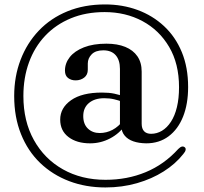

<svg xmlns="http://www.w3.org/2000/svg" viewBox="-20 -710 920 866"><path d="M534 -250.5Q514.5 -257.5 494.8 -262.2Q475 -267 450 -267Q407 -267 381.2 -245.5Q355.5 -224 355.5 -186.5Q355.5 -150 376.5 -130Q397.5 -110 429.5 -110Q460.5 -110 487.8 -124.5Q515 -139 535 -166L545.5 -146.5Q518.5 -107.5 476.2 -85.5Q434 -63.5 386.5 -63.5Q326 -63.5 288.8 -92Q251.5 -120.5 251.5 -170.5Q251.5 -223.5 300.5 -258Q349.5 -292.5 440 -292.5Q472 -292.5 495.8 -287.5Q519.5 -282.5 541 -274ZM661.5 -106.5Q687.5 -106.5 710.5 -120.2Q733.5 -134 751 -160.8Q768.5 -187.5 778 -226.8Q787.5 -266 787.5 -317Q787.5 -422.5 743 -498.2Q698.5 -574 622.5 -614.8Q546.5 -655.5 452 -655.5Q367.5 -655.5 299.8 -627.5Q232 -599.5 184 -548.8Q136 -498 110.8 -428.8Q85.5 -359.5 85.5 -277Q85.5 -163.5 132.8 -78.5Q180 6.5 263.8 53.8Q347.5 101 456 101Q554 101 637.2 66.5Q720.5 32 784 -38Q793 -47 800.2 -48.8Q807.5 -50.5 813.5 -45.5Q818.5 -41.5 817.2 -33.8Q816 -26 806.5 -15Q771.5 29.5 718.2 63.2Q665 97 598 116.2Q531 135.5 455.5 135.5Q367 135.5 292 107Q217 78.5 161.2 25Q105.5 -28.5 74.8 -105Q44 -181.5 44 -277Q44 -365 72.8 -440.2Q101.5 -515.5 155 -571.8Q208.5 -628 284.2 -659Q360 -690 454 -690Q532.5 -690 600.5 -665Q668.5 -640 720 -592Q771.5 -544 800 -475Q828.5 -406 828.5 -317.5Q828.5 -241 805.8 -184Q783 -127 740.5 -95.2Q698 -63.5 639.5 -63.5Q606 -64 581.5 -72.5Q557 -81 542.8 -97.8Q528.5 -114.5 527 -139L521 -141V-399Q521 -439 501.8 -461Q482.5 -483 446 -483Q411 -483 393.5 -465Q376 -447 376 -423.5V-395.5Q376 -372.5 359.8 -360Q343.5 -347.5 321 -347.5Q301 -347.5 287 -358.2Q273 -369 273 -391.5Q273 -425 294.8 -452.5Q316.5 -480 358.5 -496.5Q400.5 -513 460 -513Q509.5 -513 545 -498.5Q580.5 -484 599.8 -456Q619 -428 619 -387V-152Q619 -129.5 630 -118Q641 -106.5 661.5 -106.5Z"/></svg>

Font: Fraunces 20pt
Style: Regular
Weight: 400
Version: Version 1.000;[b76b70a41]